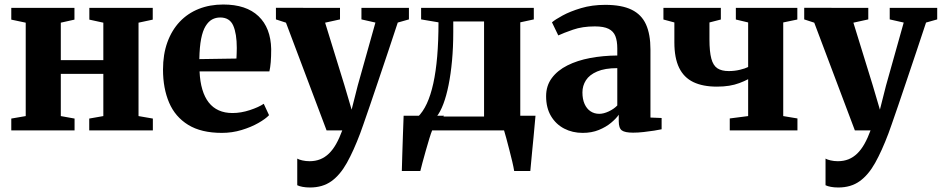

<svg xmlns="http://www.w3.org/2000/svg" viewBox="-20 -578 4174 851"><path d="M30 0V-52.5L94 -63.5V-477.5L30 -491V-543H310V-491L249.5 -477.5V-311.5H438V-477.5L376 -491V-543H657V-491L594 -477.5V-63.5L657.5 -52.5V0H375.5V-52.5L438 -63.5V-250.5H249.5V-63.5L310.5 -52.5V0Z M963.5 11Q872 11 814.2 -24.5Q756.5 -60 729.5 -123.2Q702.5 -186.5 702.5 -269.5Q702.5 -337.5 722 -391Q741.5 -444.5 776.8 -481.8Q812 -519 861 -538.5Q910 -558 969.5 -558Q1071.5 -558 1125.8 -506.2Q1180 -454.5 1182 -360.5Q1182 -327 1180 -302.8Q1178 -278.5 1174 -261.5H864.5Q866.5 -216 876.8 -181.5Q887 -147 905.2 -123.8Q923.5 -100.5 949.8 -88.8Q976 -77 1010.5 -77Q1048 -77 1087.5 -90Q1127 -103 1149 -118L1172.5 -67.5Q1157 -51 1125 -32.8Q1093 -14.5 1051 -1.8Q1009 11 963.5 11ZM863.5 -316 1028 -318.5Q1028.5 -330.5 1029 -342Q1029.5 -353.5 1029.5 -365.5Q1029.5 -428.5 1013.8 -464.5Q998 -500.5 956 -500.5Q936.5 -500.5 920.2 -491.8Q904 -483 891.2 -462.2Q878.5 -441.5 871.5 -406Q864.5 -370.5 863.5 -316Z M1354 253Q1335.5 253 1321 250.2Q1306.5 247.5 1297.5 243V125Q1305 129.5 1320.2 133Q1335.5 136.5 1352 136.5Q1378 136.5 1399.2 128Q1420.5 119.5 1438 102.5Q1455.5 85.5 1470 59.8Q1484.5 34 1497 0H1427.5L1247.5 -477.5L1203 -492V-543.5L1487 -543V-492L1421 -477.5L1506.5 -200.5L1538.5 -92L1565.5 -198.5L1644 -478L1582 -492V-543H1792.5V-492L1743 -478Q1723 -416.5 1700.8 -350.8Q1678.5 -285 1657.8 -223Q1637 -161 1619.5 -110Q1602 -59 1590.5 -26.2Q1579 6.5 1576.5 13Q1547.5 90 1517.5 143.8Q1487.5 197.5 1448.8 225.2Q1410 253 1354 253Z M1809 0V-57.5L1831 -59Q1854.5 -81.5 1871.8 -118.8Q1889 -156 1900.5 -208.2Q1912 -260.5 1917.8 -328.2Q1923.5 -396 1923.5 -479L1846.5 -492V-543H2346V-492L2286 -479V0ZM1915.5 -61.5H2125.5V-483H1989V-437Q1989 -368.5 1983.5 -309Q1978 -249.5 1968.2 -201Q1958.5 -152.5 1945 -117Q1931.5 -81.5 1915.5 -61.5ZM1761 180Q1762 150 1763 109Q1764 68 1765.8 22.8Q1767.5 -22.5 1769 -65H1948L1896 -1.5Q1891 10 1883.2 35.2Q1875.5 60.5 1867.2 89.8Q1859 119 1852.2 144Q1845.5 169 1843 180ZM2259 180Q2256.5 164 2250.5 138.2Q2244.5 112.5 2237.2 84.8Q2230 57 2223.8 33.8Q2217.5 10.5 2214 -0.5L2181.5 -65H2353.5Q2352 -50 2349.8 -24.8Q2347.5 0.5 2344.8 30.2Q2342 60 2339 89.2Q2336 118.5 2334 142.5Q2332 166.5 2330.5 180Z M2562.5 11Q2517.5 11 2480.8 -8Q2444 -27 2422.2 -63.5Q2400.5 -100 2400.5 -151.5Q2400.5 -198 2425.8 -232Q2451 -266 2494.8 -288Q2538.5 -310 2595.5 -320.8Q2652.5 -331.5 2716 -332V-363Q2716 -396.5 2707.5 -418Q2699 -439.5 2677.5 -450.2Q2656 -461 2616.5 -461Q2561.5 -461 2519.8 -446.5Q2478 -432 2454.5 -421L2426.5 -479Q2440 -491 2473.5 -509.2Q2507 -527.5 2555.5 -542Q2604 -556.5 2662.5 -556.5Q2735.5 -556.5 2779.5 -535Q2823.5 -513.5 2843.2 -469.8Q2863 -426 2863 -358.5V-57L2912.5 -55V-5Q2901 -2.5 2879.5 1Q2858 4.5 2832.8 7.2Q2807.5 10 2786 10Q2750 10 2736.2 0Q2722.5 -10 2722.5 -40.5V-69.5Q2711 -52.5 2688.5 -33.8Q2666 -15 2634.2 -2Q2602.5 11 2562.5 11ZM2636.5 -73.5Q2655 -73.5 2677.8 -84Q2700.5 -94.5 2716 -110.5V-276Q2661 -276 2626.8 -261.2Q2592.5 -246.5 2577 -222.2Q2561.5 -198 2561.5 -168.5Q2561.5 -138.5 2571 -117.2Q2580.5 -96 2597.2 -84.8Q2614 -73.5 2636.5 -73.5Z M3214.5 0V-53L3296 -63.5V-227Q3278 -217.5 3257.2 -209.8Q3236.5 -202 3212 -198Q3187.5 -194 3157.5 -194Q3095 -194 3053 -214.2Q3011 -234.5 2990 -277.8Q2969 -321 2969 -390V-478.5L2920.5 -491.5V-543H3175V-491.5L3124.5 -478.5V-403.5Q3124.5 -349 3132.8 -318.2Q3141 -287.5 3159.8 -275.2Q3178.5 -263 3210 -263Q3236 -263 3259.8 -268.8Q3283.5 -274.5 3296 -281V-478.5L3241.5 -491.5V-543H3514V-491.5L3451.5 -478.5V-63.5L3514.5 -53V0Z M3695.5 253Q3677 253 3662.5 250.2Q3648 247.5 3639 243V125Q3646.5 129.5 3661.8 133Q3677 136.5 3693.5 136.5Q3719.5 136.5 3740.8 128Q3762 119.5 3779.5 102.5Q3797 85.5 3811.5 59.8Q3826 34 3838.5 0H3769L3589 -477.5L3544.5 -492V-543.5L3828.5 -543V-492L3762.5 -477.5L3848 -200.5L3880 -92L3907 -198.5L3985.5 -478L3923.5 -492V-543H4134V-492L4084.5 -478Q4064.5 -416.5 4042.2 -350.8Q4020 -285 3999.2 -223Q3978.5 -161 3961 -110Q3943.5 -59 3932 -26.2Q3920.5 6.5 3918 13Q3889 90 3859 143.8Q3829 197.5 3790.2 225.2Q3751.5 253 3695.5 253Z"/></svg>

Font: Merriweather 48pt ExtraBold
Style: Regular
Weight: 800
Version: Version 2.100